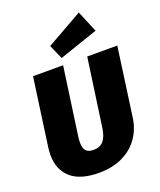

<svg xmlns="http://www.w3.org/2000/svg" viewBox="-176 -1083 1011 1212"><g transform="rotate(-20 329.5 -477.5)"><path d="M595 -235Q585 -162 545.5 -104.5Q506 -47 438 -13.5Q370 20 278 20Q152 20 89 -36Q26 -92 26 -190Q26 -213 29 -237L93 -696H295L231 -241Q228 -219 228 -201Q228 -163 243.5 -145.5Q259 -128 294 -128Q338 -128 361.5 -156Q385 -184 393 -243L457 -696H659ZM502 -975 562 -831 302 -742 260 -838Z"/></g></svg>

Font: Fira Sans Black
Style: Italic
Weight: 900
Italic angle: -8°
Designer: Carrois Corporate & Edenspiekermann AG
Foundry: Carrois Corporate GbR & Edenspiekermann AG
Version: Version 4.203